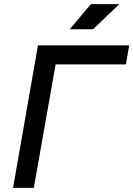

<svg xmlns="http://www.w3.org/2000/svg" viewBox="-20 -914 648 934"><path d="M43.5 0 164.6 -693.4H608.4L592.3 -600.6H250.5L144.5 0ZM319.3 -771.5 421.9 -894H560.5L432.6 -771.5Z"/></svg>

Font: Cascadia Mono PL
Style: Italic
Weight: 400
Italic angle: -10°
Monospace: yes
Designer: Aaron Bell
Foundry: Saja Typeworks
Version: Version 2404.023; ttfautohint (v1.8.4)